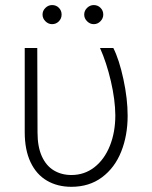

<svg xmlns="http://www.w3.org/2000/svg" viewBox="-20 -717 593 747"><path d="M125 -530.3 126 -201.2Q126 -146 142.8 -108.9Q159.7 -71.8 189.5 -54Q219.2 -36.1 257.8 -36.1Q308.6 -36.1 347.4 -66.4Q386.2 -96.7 407.5 -149.7Q428.7 -202.6 428.7 -268.6Q428.2 -328.6 411.4 -401.1Q394.5 -473.6 369.1 -530.3H420.9Q443.8 -484.9 460.2 -408.7Q476.6 -332.5 476.6 -266.6Q476.6 -189.5 451.4 -126.7Q426.3 -64 376.7 -27.1Q327.1 9.8 257.8 9.8Q203.6 9.8 162.6 -14.2Q121.6 -38.1 98.9 -85.9Q76.2 -133.8 76.2 -203.1V-530.3ZM145.5 -660.2Q145.5 -675.3 156.7 -686.3Q168 -697.3 182.6 -697.3Q198.7 -697.3 209.2 -686.5Q219.7 -675.8 219.7 -660.2Q219.7 -645 209 -634Q198.2 -623 182.6 -623Q168 -623 156.7 -634.3Q145.5 -645.5 145.5 -660.2ZM307.6 -660.2Q307.6 -675.3 318.8 -686.3Q330.1 -697.3 344.7 -697.3Q360.4 -697.3 371.1 -686.5Q381.8 -675.8 381.8 -660.2Q381.8 -645.5 370.8 -634.3Q359.9 -623 344.7 -623Q330.1 -623 318.8 -634.3Q307.6 -645.5 307.6 -660.2Z"/></svg>

Font: Pretendard GOV ExtraLight
Style: Regular
Weight: 200
Designer: Base glyphs from Inter by Rasmus Andersson; Hangeul glyphs from Noto Sans CJK(Source Han Sans) by Jang Soo-young and Kan
Foundry: Kil Hyung-jin
Version: Version 1.309